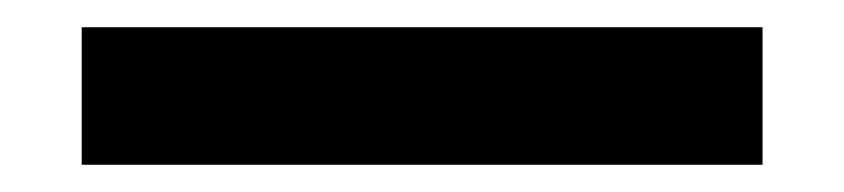

<svg xmlns="http://www.w3.org/2000/svg" viewBox="-20 79 620 141"><path d="M40 99H540V200H40Z"/></svg>

Font: Oxanium ExtraLight SemiBold
Style: Regular
Weight: 600
Version: Version 2.000